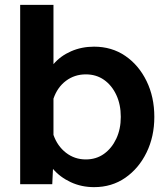

<svg xmlns="http://www.w3.org/2000/svg" viewBox="-20 -758 690 790"><path d="M367 -566Q440 -566 495.5 -528Q551 -490 583 -424.5Q615 -359 615 -277Q615 -196 583 -130.5Q551 -65 495.5 -26.5Q440 12 367 12Q315 12 271 -8.5Q227 -29 198 -63L195 0H63V-738H200V-494Q229 -528 272.5 -547Q316 -566 367 -566ZM333 -102Q376 -102 408 -125Q440 -148 458.5 -187.5Q477 -227 477 -277Q477 -328 458.5 -367.5Q440 -407 408 -429.5Q376 -452 333 -452Q287 -452 251.5 -425.5Q216 -399 200 -352V-203Q216 -157 251.5 -129.5Q287 -102 333 -102Z"/></svg>

Font: Azeret Mono SemiBold
Style: Regular
Weight: 600
Designer: Martin Vácha
Foundry: Displaay
Version: Version 1.002